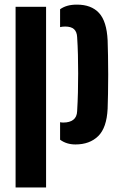

<svg xmlns="http://www.w3.org/2000/svg" viewBox="-20 -630 536 850"><path d="M49 200V-600H184V200ZM246 -89Q249.5 -88 253.2 -87.8Q257 -87.5 260.5 -87.5Q288.5 -87.5 304.5 -99.8Q320.5 -112 321.5 -138Q324 -179 325 -221Q326 -263 326 -305.2Q326 -347.5 325 -388Q324 -428.5 321.5 -465.5Q320.5 -489 307.8 -500.8Q295 -512.5 268.5 -512.5Q256.5 -512.5 246 -510V-589Q260 -599 277.8 -604.2Q295.5 -609.5 321 -609.5Q384 -609.5 418.2 -572.8Q452.5 -536 456.5 -451Q457.5 -424.5 458.2 -384Q459 -343.5 459 -299Q459 -254.5 458.2 -214.5Q457.5 -174.5 456.5 -149Q452.5 -64.5 414.8 -27.5Q377 9.5 314 9.5Q274.5 9.5 246 -11.5Z"/></svg>

Font: Big Shoulders Stencil Text Thin ExtraBold
Style: Regular
Weight: 800
Version: Version 2.001